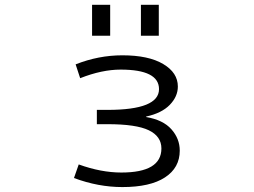

<svg xmlns="http://www.w3.org/2000/svg" viewBox="-20 -757 1040 787"><path d="M557.6 -610.4V-737.3H630.9V-610.4ZM357.4 -610.4V-737.3H431.6V-610.4ZM579.1 -277.3Q648.4 -265.6 682.6 -227.1Q716.8 -188.5 716.8 -139.6Q716.8 -69.3 656.2 -29.8Q595.7 9.8 481.4 9.8Q382.8 9.8 283.2 -27.3L302.7 -83Q394.5 -49.8 477.5 -49.8Q641.6 -49.8 641.6 -148.4Q641.6 -198.2 589.8 -223.1Q538.1 -248 420.9 -248H377V-306.6H420.9Q631.8 -306.6 631.8 -391.6Q631.8 -471.7 474.6 -471.7Q397.5 -471.7 308.6 -436.5L290 -493.2Q383.8 -530.3 481.4 -530.3Q588.9 -530.3 648.9 -494.6Q709 -459 709 -402.3Q709 -361.3 675.8 -327.1Q642.6 -293 579.1 -279.3Z"/></svg>

Font: Gen Shin Gothic Monospace Normal
Style: Regular
Weight: 350
Designer: [Source Han Sans]
Ryoko NISHIZUKA  (kana & ideographs); Paul D. Hunt (Latin, Greek & Cyrillic); Wenlong ZHANG  (bopomofo
Version: Version 1.002.20150607